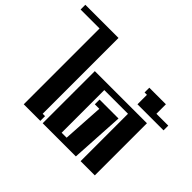

<svg xmlns="http://www.w3.org/2000/svg" viewBox="-283 -913 1146 1146"><g transform="rotate(45 290.0 -340.0)"><path d="M-140 -680H140V-40H160V0H20V-640H-140Z M180 -440H620V0H500V-400H300V-40H342L358 -300H320V-340H480L460 0H180Z M480 -600H620V-520H720V-480H500V-560H480Z"/></g></svg>

Font: SOV_poster
Style: Bold
Weight: 700
Version: Version 1.00